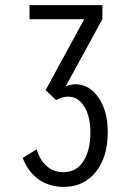

<svg xmlns="http://www.w3.org/2000/svg" viewBox="-20 -720 490 751"><path d="M237 -382.5Q258 -390.5 274.5 -390.5Q329 -390.5 365.2 -338.5Q401.5 -286.5 401.5 -203Q401.5 -105.5 354.5 -47.2Q307.5 11 230.5 11Q171 11 129.5 -19.5Q88 -50 69 -102.5L123.5 -136Q135.5 -94.5 162.5 -70.5Q189.5 -46.5 228 -46.5Q278.5 -46.5 306 -89Q333.5 -131.5 333.5 -202Q333.5 -265 309.5 -303.5Q285.5 -342 246.5 -342Q224 -342 199.5 -328.5L158.5 -367.5L309.5 -645H95.5V-700H380.5V-645Z"/></svg>

Font: League Mono Condensed Light
Style: Regular
Weight: 300
Width: 1
Designer: Tyler Finck
Foundry: The League of Moveable Type / Tyler Finck
Version: Version 2.210